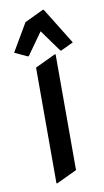

<svg xmlns="http://www.w3.org/2000/svg" viewBox="-89 -808 471 869"><g transform="rotate(-10 146.5 -373.0)"><path d="M11.7 -596.2 86.4 -723.6 172.4 -764.6H177.2L281.2 -596.2L224.6 -569.3H219.7L146.5 -670.9L74.2 -569.3H69.3ZM97.7 19.5V-512.7L190.4 -556.6H195.3V-24.4L102.5 19.5Z"/></g></svg>

Font: Nova Round
Style: Book
Weight: 400
Version: Version 2.000